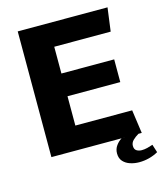

<svg xmlns="http://www.w3.org/2000/svg" viewBox="-122 -776 859 1012"><g transform="rotate(-15 308.0 -270.0)"><path d="M71 0V-686H561L544 -558H236V-412H524V-288H236V-128H546L564 0ZM512 146Q487 146 463.5 138.5Q440 131 425 114.5Q410 98 410 71Q410 47 423.5 28.5Q437 10 454 0H546Q527 11 514 24Q501 37 501 54Q501 73 513 80.5Q525 88 541 88Q556 88 572 84Q588 80 602 75L616 119Q593 132 566.5 139Q540 146 512 146Z"/></g></svg>

Font: Chivo Medium
Style: Bold
Weight: 700
Version: Version 2.002